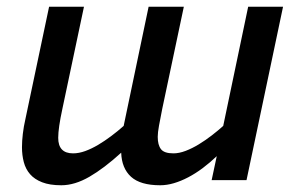

<svg xmlns="http://www.w3.org/2000/svg" viewBox="-20 -532 878 567"><path d="M228 -512.2 164.1 -210Q151.9 -153.8 151.9 -125Q151.9 -79.1 195.8 -79.1Q212.9 -79.1 231.7 -85.9Q250.5 -92.8 269.8 -104.2Q289.1 -115.7 308.3 -130.1Q327.6 -144.5 345.2 -160.2L418.9 -512.2H522.9L459 -210Q453.1 -181.2 449.5 -160.6Q445.8 -140.1 445.8 -127.9Q445.8 -104 455.3 -91.6Q464.8 -79.1 492.2 -79.1Q508.8 -79.1 528.1 -86.4Q547.4 -93.8 566.7 -105.5Q585.9 -117.2 604.7 -131.6Q623.5 -146 639.2 -160.2L712.9 -512.2H815.9L708 0H605L620.1 -70.8Q599.6 -51.3 578.4 -35.4Q557.1 -19.5 535.6 -8.3Q514.2 2.9 493.4 9Q472.7 15.1 453.1 15.1Q394.5 15.1 366.9 -10Q339.4 -35.2 337.9 -81.1Q287.6 -35.2 244.1 -10Q200.7 15.1 161.1 15.1Q127 15.1 104.5 6.3Q82 -2.4 68.8 -17.6Q55.7 -32.7 50.3 -53.2Q44.9 -73.7 44.9 -97.2Q44.9 -115.7 47.4 -136.7Q49.8 -157.7 55.2 -181.2L125 -512.2Z"/></svg>

Font: Clear Sans Medium
Style: Italic
Weight: 500
Italic angle: -12°
Foundry: Intel Corporation
Version: Version 1.00